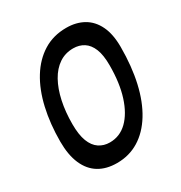

<svg xmlns="http://www.w3.org/2000/svg" viewBox="-153 -739 810 859"><g transform="rotate(-30 252.0 -309.0)"><path d="M206 10Q151 10 112.5 -13.5Q74 -37 53.5 -84Q33 -131 33 -200Q33 -292 51 -370.5Q69 -449 104.5 -506.5Q140 -564 191.5 -596Q243 -628 310 -628Q361 -628 399 -606.5Q437 -585 458 -541.5Q479 -498 479 -432Q479 -332 460.5 -250.5Q442 -169 406 -110.5Q370 -52 319.5 -21Q269 10 206 10ZM224 -86Q276 -86 314 -123Q352 -160 373.5 -227Q395 -294 395 -386Q395 -439 382 -471Q369 -503 345.5 -518Q322 -533 291 -533Q250 -533 218 -511.5Q186 -490 164 -450.5Q142 -411 130.5 -357.5Q119 -304 119 -241Q119 -186 132 -152Q145 -118 169 -102Q193 -86 224 -86Z"/></g></svg>

Font: Manuale SemiBold
Style: Italic
Weight: 600
Italic angle: -11°
Designer: Eduardo Tunni / Pablo Cosgaya
Foundry: Eduardo Tunni / Pablo Cosgaya
Version: Version 1.002